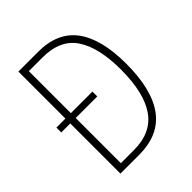

<svg xmlns="http://www.w3.org/2000/svg" viewBox="-200 -832 950 950"><g transform="rotate(-45 275.0 -357.0)"><path d="M228 -714Q363 -714 428.5 -625.5Q494 -537 494 -364Q494 -184 426.5 -92Q359 0 219 0H89V-351H26V-385H89V-714ZM223 -679H127V-385H278V-351H127V-35H218Q340 -35 397.5 -117.5Q455 -200 455 -362Q455 -516 401 -597.5Q347 -679 223 -679Z"/></g></svg>

Font: Noto Sans Lao UI Cond ExtLt
Style: Regular
Weight: 200
Width: 3
Designer: Monotype Design Team
Foundry: Monotype Imaging Inc.
Version: Version 2.000; ttfautohint (v1.8.4.7-5d5b)